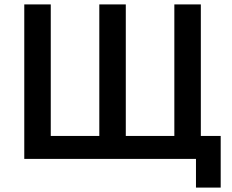

<svg xmlns="http://www.w3.org/2000/svg" viewBox="-20 -720 1050 870"><path d="M90 -700H210V-104H430V-700H550V-104H770V-700H890V-104H980V130H868V0H90Z"/></svg>

Font: .
Style: 
Weight: 500
Designer: A.Korolkova, Vitaly Kuzmin
Foundry: ParaType Ltd
Version: Version 1.000; Glyphs 3.2, build 3192.0